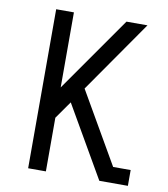

<svg xmlns="http://www.w3.org/2000/svg" viewBox="-82 -805 765 874"><g transform="rotate(10 300.0 -367.5)"><path d="M107 0V-735H189V-388L432 -735H529L297 -402L487 -73H568V0H436L246 -329L189 -248V0Z"/></g></svg>

Font: Nova
Style: Regular
Weight: 400
Monospace: yes
Designer: Belleve Invis
Foundry: Belleve Invis
Version: Version 24.1.4; ttfautohint (v1.8.4)